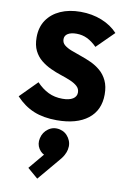

<svg xmlns="http://www.w3.org/2000/svg" viewBox="-117 -787 830 1267"><g transform="rotate(10 298.0 -154.0)"><path d="M285 11Q196 11 130.5 -16Q65 -43 11 -101L124 -215Q161 -176 203 -155.5Q245 -135 298 -135Q343 -135 367.5 -150.5Q392 -166 392 -193Q392 -218 374 -234.5Q356 -251 326.5 -263.5Q297 -276 261.5 -287.5Q226 -299 190.5 -315.5Q155 -332 125.5 -356Q96 -380 78 -416Q60 -452 60 -505Q60 -573 92.5 -621Q125 -669 183 -695Q241 -721 318 -721Q395 -721 460 -695Q525 -669 567 -623L453 -510Q421 -542 388 -558Q355 -574 316 -574Q279 -574 258 -561Q237 -548 237 -524Q237 -500 255 -485Q273 -470 302.5 -458.5Q332 -447 367.5 -435Q403 -423 438 -407Q473 -391 502.5 -366Q532 -341 550 -303Q568 -265 568 -211Q568 -105 493.5 -47Q419 11 285 11ZM226 413 156 353 258 231 310 227Q298 241 285 249.5Q272 258 259 255Q227 248 207.5 217Q188 186 197 147Q206 106 239.5 82Q273 58 316 67Q356 76 378.5 111.5Q401 147 392 189Q389 206 377.5 227.5Q366 249 338 280Z"/></g></svg>

Font: Outfit Thin ExtraBold
Style: Regular
Weight: 800
Version: Version 1.100;gftools[0.9.27]